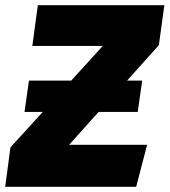

<svg xmlns="http://www.w3.org/2000/svg" viewBox="-48 -716 650 736"><path d="M561 -543 439 -407H497L480 -287H330L217 -161H516L474 0H-28L-8 -151L116 -287H46L63 -407H225L346 -540H76L97 -696H582Z"/></svg>

Font: FiraGO Heavy
Style: Italic
Weight: 900
Italic angle: -8°
Designer: bBox Type GmbH
Foundry: bBox Type GmbH
Version: Version 1.001